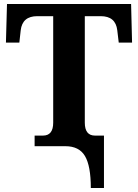

<svg xmlns="http://www.w3.org/2000/svg" viewBox="-20 -734 693 964"><path d="M405.8 -118.2Q405.8 -53.2 457 -53.2H502V210H436Q436 99.1 406.7 49.6Q377.4 0 308.1 0H153.8V-53.2H195.8Q247.1 -53.2 247.1 -118.2V-652.8H167Q92.3 -652.8 84 -582L77.1 -520H9.8L15.1 -713.9H638.2L643.1 -520H576.2L568.8 -582Q560.5 -652.8 485.8 -652.8H405.8Z"/></svg>

Font: Droid Serif
Style: Bold
Weight: 700
Designer: Monotype Design team
Foundry: Monotype Imaging Inc.
Version: Version 1.03